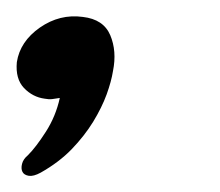

<svg xmlns="http://www.w3.org/2000/svg" viewBox="-51 -94 271 236"><path d="M50.8 -73.2Q76.2 -70.3 84.5 -50.8Q92.8 -31.2 87.9 -6.8Q85.9 5.9 80.1 22Q74.2 38.1 63.5 55.7Q52.7 73.2 37.1 89.4Q21.5 105.5 -1 118.2Q-9.8 123 -15.6 122.1Q-21.5 121.1 -23.4 117.2Q-25.4 113.3 -23.9 107.4Q-22.5 101.6 -16.6 96.7Q-6.8 86.9 5.4 67.9Q17.6 48.8 22.5 26.4Q17.6 27.3 13.2 27.8Q8.8 28.3 3.9 27.3Q-10.7 25.4 -21.5 14.2Q-32.2 2.9 -30.3 -17.6Q-26.4 -43 -2 -60.1Q22.5 -77.1 50.8 -73.2Z"/></svg>

Font: Satisfy
Style: Regular
Weight: 400
Designer: Font Diner, Inc
Foundry: Font Diner, Inc
Version: Version 1.000